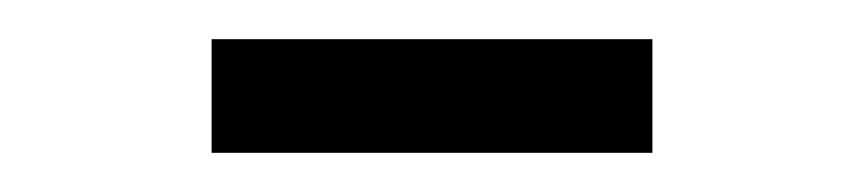

<svg xmlns="http://www.w3.org/2000/svg" viewBox="-20 -625 440 98"><path d="M313 -547V-605H88V-547Z"/></svg>

Font: Ponomar Unicode
Style: Regular
Weight: 400
Version: 1.3